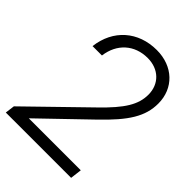

<svg xmlns="http://www.w3.org/2000/svg" viewBox="-228 -840 940 940"><g transform="rotate(45 242.5 -369.5)"><path d="M-13.2 0H439L446.3 -59.6H86.4L325.7 -290C439.9 -399.4 483.9 -470.2 483.9 -559.1C483.9 -665 405.8 -739.3 293.5 -739.3C165.5 -739.3 72.3 -658.2 57.1 -530.3H122.1C133.8 -621.6 198.2 -680.2 289.6 -680.2C366.2 -680.2 418.9 -629.4 418.9 -555.7C418.9 -486.3 382.3 -427.7 286.6 -335L-6.8 -49.3Z"/></g></svg>

Font: Guggenheim Sans Display Light
Style: Italic
Weight: 300
Italic angle: -7°
Designer: Modified by Tom Baber under direction of Pentagram Design 2023
Foundry: rsms
Version: Version 1.001;Glyphs 3.1.2 (3151)